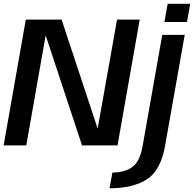

<svg xmlns="http://www.w3.org/2000/svg" viewBox="-30 -780 1041 1030"><path d="M-10.5 0H111L214.5 -587.5H216L410 0H600.5L719.5 -675H598L494.5 -94H492.5L300.5 -675H108.5ZM557.5 230Q684 230 758.5 181.8Q833 133.5 856 -0.5L961 -593H840.5L735 4Q720.5 86.5 679.8 116Q639 145.5 573 145.5ZM869.5 -759.5 852 -662H973L990.5 -759.5Z"/></svg>

Font: Anybody Thin Medium
Style: Italic
Weight: 500
Italic angle: -10°
Version: Version 1.113;gftools[0.9.25]